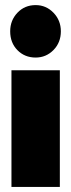

<svg xmlns="http://www.w3.org/2000/svg" viewBox="-20 -570 279 754"><path d="M20 -447Q20 -490 48.5 -520Q77 -550 120 -550Q161 -550 190 -520Q219 -490 219 -447Q219 -403 190 -373.5Q161 -344 120 -344Q77 -344 48.5 -373Q20 -402 20 -447ZM25 -294H215V164H25Z"/></svg>

Font: Readiness ExtraBold
Style: Regular
Weight: 800
Designer: Katatrad Team
Foundry: CadsonDemak
Version: Version 1.00;January 16, 2020;FontCreator 12.0.0.2550 64-bit